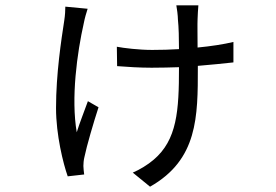

<svg xmlns="http://www.w3.org/2000/svg" viewBox="-20 -618 1040 723"><path d="M226 -593C226 -580 225 -560 222 -541C211 -469 191 -341 191 -211C191 -110 218 -2 235 46L297 39C296 31 294 16 294 7C294 -1 295 -16 298 -27C306 -67 333 -159 351 -214L311 -237C297 -198 279 -153 269 -120C247 -248 270 -418 296 -533C299 -549 305 -570 310 -585ZM859 -460C821 -451 775 -444 724 -439C724 -482 723 -528 724 -546C725 -562 725 -580 727 -598H644C646 -589 650 -558 650 -544C653 -516 654 -474 654 -433C621 -431 587 -430 553 -430C503 -430 446 -437 420 -442L421 -369C459 -366 506 -363 551 -363C588 -363 622 -364 654 -365V-364C654 -201 647 -91 558 -16C537 2 506 21 480 32L545 85C725 -17 725 -178 725 -364V-370C776 -374 820 -379 859 -383Z"/></svg>

Font: Squished Noto Sans CJK JP Regular
Style: Regular
Weight: 400
Designer: Ryoko NISHIZUKA (kana & ideographs); Paul D. Hunt (Latin, Greek & Cyrillic); Wenlong ZHANG (bopomofo); Sandoll Communica
Foundry: Adobe Systems Incorporated
Version: Version 1.004;PS 1.004;hotconv 1.0.82;makeotf.lib2.5.63406